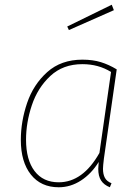

<svg xmlns="http://www.w3.org/2000/svg" viewBox="-20 -781 588 811"><path d="M473 -488 419 -112Q415 -80 415 -68Q415 -45 423 -30Q431 -15 451 -7L444 10Q419 0 407 -18.5Q395 -37 395 -68Q395 -75 397 -97Q366 -47 322 -18.5Q278 10 228 10Q153 10 110.5 -43.5Q68 -97 68 -190Q68 -268 94.5 -346Q121 -424 179.5 -476.5Q238 -529 328 -529Q372 -529 406 -518.5Q440 -508 473 -488ZM90 -191Q90 -106 126 -58.5Q162 -11 228 -11Q330 -11 400 -135L449 -477Q396 -510 328 -510Q246 -510 192.5 -460Q139 -410 114.5 -336.5Q90 -263 90 -191ZM452 -761 461 -738 271 -654 264 -669Z"/></svg>

Font: Fira Sans Thin
Style: Italic
Weight: 250
Italic angle: -8°
Designer: Carrois Corporate & Edenspiekermann AG
Foundry: Carrois Corporate GbR & Edenspiekermann AG
Version: Version 4.203